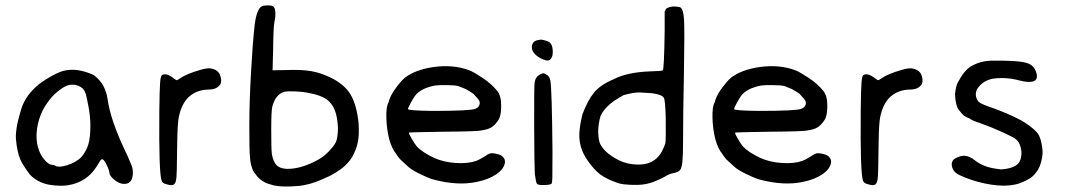

<svg xmlns="http://www.w3.org/2000/svg" viewBox="-20 -675 3896 702"><path d="M211.9 -416Q261.7 -428.7 323.2 -400.4Q346.7 -381.8 357.9 -360.8Q369.1 -339.8 373 -314.5Q383.8 -233.4 444.3 -109.4Q460 -74.2 462.9 -64.9Q465.8 -55.7 465.8 -43.9Q465.8 -21.5 456.5 -11.2Q447.3 -1 428.7 -2.9Q413.1 -4.9 396.5 -19Q379.9 -33.2 379.9 -43.9Q379.9 -49.8 373.5 -64.5Q367.2 -79.1 361.3 -86.9Q355.5 -94.7 351.1 -92.3Q346.7 -89.8 335.9 -70.3Q299.8 -9.8 230.5 2Q203.1 6.8 163.6 1Q124 -4.9 94.7 -31.2Q87.9 -37.1 73.2 -59.1Q58.6 -81.1 54.7 -90.8Q42 -121.1 38.1 -168Q37.1 -189.5 43 -220.7Q48.8 -247.1 55.7 -269.5Q68.4 -318.4 111.3 -357.4Q128.9 -374 161.1 -392.6Q193.4 -411.1 211.9 -416ZM266.6 -361.3Q247.1 -369.1 225.6 -362.3Q210 -356.4 188.5 -338.4Q167 -320.3 154.3 -300.8Q127 -263.7 117.7 -216.8Q108.4 -169.9 120.1 -132.8Q127 -109.4 142.1 -91.3Q157.2 -73.2 169.9 -72.3Q176.8 -72.3 181.6 -69.3Q194.3 -61.5 223.6 -70.3Q258.8 -81.1 278.3 -101.6Q295.9 -123 303.2 -147.9Q310.5 -172.9 310.5 -215.8Q310.5 -250 302.7 -290Q294.9 -330.1 292 -335.9Q286.1 -353.5 266.6 -361.3Z M713.9 -419.9Q738.3 -426.8 750 -424.8Q759.8 -423.8 768.6 -418.9Q777.3 -414.1 783.2 -404.3Q788.1 -392.6 788.6 -382.8Q789.1 -373 785.2 -366.2Q773.4 -348.6 746.1 -347.7Q698.2 -347.7 668 -318.4Q643.6 -293.9 633.8 -247.1Q628.9 -223.6 627.9 -151.4Q627 -29.3 624 -17.6Q621.1 -2 613.3 1Q605.5 3.9 586.9 -2Q574.2 -4.9 571.3 -13.7Q560.5 -38.1 562.5 -269.5Q563.5 -348.6 565.4 -373Q567.4 -397.5 572.3 -400.4Q587.9 -410.2 616.2 -387.7Q624 -381.8 626 -381.8Q628.9 -381.8 641.6 -390.6Q663.1 -405.3 713.9 -419.9Z M938.5 -652.3Q943.4 -655.3 960.9 -655.3Q976.6 -655.3 981.4 -649.4Q986.3 -643.6 986.8 -627.4Q987.3 -611.3 983.4 -594.7Q979.5 -579.1 978.5 -488.3L976.6 -418L1027.3 -418.9Q1083 -420.9 1117.2 -415Q1151.4 -409.2 1188.5 -391.6Q1240.2 -366.2 1262.2 -328.6Q1284.2 -291 1291 -225.6Q1293.9 -179.7 1288.1 -153.8Q1282.2 -127.9 1268.6 -102.5Q1252.9 -77.1 1231.9 -61Q1210.9 -44.9 1184.6 -31.2Q1155.3 -17.6 1131.8 -8.8Q1112.3 -2 1091.8 2Q1071.3 5.9 1040 6.8Q1003.9 7.8 981.4 2.9Q958 -2.9 947.3 -8.8Q930.7 -17.6 919.9 -30.8Q909.2 -43.9 904.3 -52.7Q900.4 -63.5 897.5 -74.2Q895.5 -81.1 893.6 -104.5Q891.6 -127.9 891.6 -215.8Q891.6 -299.8 897.5 -405.8Q903.3 -511.7 911.1 -584Q918.9 -644.5 938.5 -652.3ZM1109.4 -335Q1086.9 -339.8 1059.1 -340.8Q1031.2 -341.8 1021.5 -339.8Q988.3 -332 975.6 -285.2Q971.7 -269.5 971.7 -200.2Q971.7 -132.8 973.6 -115.7Q975.6 -98.6 982.4 -84Q989.3 -70.3 1000 -64.5Q1010.7 -58.6 1029.3 -57.6Q1074.2 -56.6 1129.9 -84Q1160.2 -98.6 1179.7 -119.1Q1201.2 -140.6 1208 -155.3Q1214.8 -169.9 1215.8 -207Q1213.9 -245.1 1205.1 -269.5Q1195.3 -296.9 1173.8 -312Q1152.3 -327.1 1109.4 -335Z M1563.5 -429.7Q1638.7 -440.4 1698.2 -417Q1710.9 -412.1 1743.7 -390.6Q1776.4 -369.1 1796.9 -343.8Q1812.5 -326.2 1812.5 -288.1Q1812.5 -247.1 1798.8 -231.4Q1787.1 -214.8 1774.4 -208Q1761.7 -201.2 1740.2 -198.2Q1727.5 -194.3 1602.5 -193.4Q1476.6 -191.4 1475.6 -190.4Q1473.6 -187.5 1484.9 -168.5Q1496.1 -149.4 1503.9 -139.6Q1525.4 -117.2 1567.4 -97.7Q1601.6 -82 1646.5 -79.1Q1691.4 -76.2 1721.7 -86.9Q1734.4 -91.8 1751 -102.5Q1764.6 -112.3 1773.4 -114.3Q1782.2 -116.2 1799.8 -111.3Q1813.5 -108.4 1820.3 -99.6Q1827.1 -91.8 1826.2 -81.1Q1823.2 -57.6 1794.9 -38.1Q1766.6 -18.6 1722.7 -9.8Q1653.3 4.9 1564.5 -18.6Q1544.9 -24.4 1515.1 -39.1Q1485.4 -53.7 1473.6 -64.5Q1463.9 -73.2 1450.2 -85.9Q1439.5 -94.7 1427.7 -113.3Q1413.1 -130.9 1403.3 -165Q1393.6 -203.1 1392.6 -244.6Q1391.6 -286.1 1400.4 -299.8Q1405.3 -321.3 1421.9 -345.7Q1444.3 -377 1460 -390.6Q1498 -419.9 1563.5 -429.7ZM1655.3 -360.4Q1644.5 -363.3 1615.2 -363.8Q1585.9 -364.3 1570.3 -362.3Q1516.6 -351.6 1497.1 -324.2Q1491.2 -316.4 1481.4 -298.3Q1471.7 -280.3 1471.7 -276.4Q1471.7 -270.5 1561.5 -269.5Q1699.2 -269.5 1717.8 -277.3Q1730.5 -282.2 1733.4 -293Q1736.3 -303.7 1727.5 -313.5Q1721.7 -320.3 1710.9 -332Q1697.3 -341.8 1682.6 -349.6Q1664.1 -357.4 1655.3 -360.4Z M1946.3 -528.3Q1955.1 -529.3 1957 -530.3Q1960.9 -530.3 1973.6 -526.9Q1986.3 -523.4 1990.2 -519.5Q2000 -511.7 2001 -489.3Q2002 -466.8 1992.2 -458Q1986.3 -452.1 1977.5 -454.1Q1956.1 -459 1939.5 -473.6Q1922.9 -488.3 1924.8 -506.3Q1926.8 -524.4 1946.3 -528.3ZM1957 -404.3Q1964.8 -407.2 1967.8 -407.2Q1970.7 -407.2 1977.5 -402.3Q1989.3 -396.5 1992.2 -380.9Q1995.1 -365.2 1997.1 -297.9Q1999 -234.4 2000 -122.1Q2000 -42 1999.5 -23.9Q1999 -5.9 1996.1 -2.9Q1991.2 1 1969.2 1.5Q1947.3 2 1943.4 -2.9Q1939.5 -6.8 1935.5 -38.1Q1933.6 -68.4 1933.1 -212.9Q1932.6 -357.4 1934.6 -372.1Q1936.5 -384.8 1941.4 -391.6Q1946.3 -398.4 1957 -404.3Z M2415 -642.6Q2433.6 -656.2 2466.8 -648.4Q2478.5 -642.6 2481 -603.5Q2483.4 -564.5 2480.5 -401.4Q2477.5 -262.7 2477.5 -164.1Q2477.5 -107.4 2475.1 -84.5Q2472.7 -61.5 2466.8 -53.7Q2460.9 -45.9 2442.4 -42Q2427.7 -40 2411.1 -29.3Q2395.5 -20.5 2369.1 -9.8Q2342.8 0 2312.5 1Q2252.9 2 2231.4 -8.8Q2210 -15.6 2186.5 -29.3Q2163.1 -43 2140.1 -72.3Q2117.2 -101.6 2108.4 -125Q2097.7 -152.3 2098.1 -182.1Q2098.6 -211.9 2109.4 -256.8Q2128.9 -308.6 2152.3 -336.9Q2175.8 -365.2 2224.6 -385.7Q2273.4 -411.1 2358.4 -414.1Q2398.4 -415 2403.3 -418Q2408.2 -420.9 2410.2 -564.5V-632.8ZM2365.2 -334Q2342.8 -335.9 2320.3 -336.9Q2297.9 -337.9 2259.8 -327.1Q2244.1 -318.4 2227.5 -307.6Q2189.5 -281.2 2175.8 -251Q2168 -225.6 2167 -195.3Q2168 -161.1 2174.8 -147.9Q2181.6 -134.8 2195.3 -121.1Q2213.9 -103.5 2243.2 -88.9Q2272.5 -74.2 2311.5 -73.2Q2338.9 -73.2 2354.5 -80.1Q2383.8 -91.8 2399.4 -120.1Q2410.2 -141.6 2412.6 -150.9Q2415 -160.2 2414.1 -246.1Q2412.1 -310.5 2407.2 -317.4Q2400.4 -329.1 2365.2 -334Z M2755.9 -429.7Q2831.1 -440.4 2890.6 -417Q2903.3 -412.1 2936 -390.6Q2968.8 -369.1 2989.3 -343.8Q3004.9 -326.2 3004.9 -288.1Q3004.9 -247.1 2991.2 -231.4Q2979.5 -214.8 2966.8 -208Q2954.1 -201.2 2932.6 -198.2Q2919.9 -194.3 2794.9 -193.4Q2668.9 -191.4 2668 -190.4Q2666 -187.5 2677.2 -168.5Q2688.5 -149.4 2696.3 -139.6Q2717.8 -117.2 2759.8 -97.7Q2793.9 -82 2838.9 -79.1Q2883.8 -76.2 2914.1 -86.9Q2926.8 -91.8 2943.4 -102.5Q2957 -112.3 2965.8 -114.3Q2974.6 -116.2 2992.2 -111.3Q3005.9 -108.4 3012.7 -99.6Q3019.5 -91.8 3018.6 -81.1Q3015.6 -57.6 2987.3 -38.1Q2959 -18.6 2915 -9.8Q2845.7 4.9 2756.8 -18.6Q2737.3 -24.4 2707.5 -39.1Q2677.7 -53.7 2666 -64.5Q2656.2 -73.2 2642.6 -85.9Q2631.8 -94.7 2620.1 -113.3Q2605.5 -130.9 2595.7 -165Q2585.9 -203.1 2585 -244.6Q2584 -286.1 2592.8 -299.8Q2597.7 -321.3 2614.3 -345.7Q2636.7 -377 2652.3 -390.6Q2690.4 -419.9 2755.9 -429.7ZM2847.7 -360.4Q2836.9 -363.3 2807.6 -363.8Q2778.3 -364.3 2762.7 -362.3Q2709 -351.6 2689.5 -324.2Q2683.6 -316.4 2673.8 -298.3Q2664.1 -280.3 2664.1 -276.4Q2664.1 -270.5 2753.9 -269.5Q2891.6 -269.5 2910.2 -277.3Q2922.9 -282.2 2925.8 -293Q2928.7 -303.7 2919.9 -313.5Q2914.1 -320.3 2903.3 -332Q2889.6 -341.8 2875 -349.6Q2856.4 -357.4 2847.7 -360.4Z M3278.3 -419.9Q3302.7 -426.8 3314.5 -424.8Q3324.2 -423.8 3333 -418.9Q3341.8 -414.1 3347.7 -404.3Q3352.5 -392.6 3353 -382.8Q3353.5 -373 3349.6 -366.2Q3337.9 -348.6 3310.5 -347.7Q3262.7 -347.7 3232.4 -318.4Q3208 -293.9 3198.2 -247.1Q3193.4 -223.6 3192.4 -151.4Q3191.4 -29.3 3188.5 -17.6Q3185.5 -2 3177.7 1Q3169.9 3.9 3151.4 -2Q3138.7 -4.9 3135.7 -13.7Q3125 -38.1 3127 -269.5Q3127.9 -348.6 3129.9 -373Q3131.8 -397.5 3136.7 -400.4Q3152.3 -410.2 3180.7 -387.7Q3188.5 -381.8 3190.4 -381.8Q3193.4 -381.8 3206.1 -390.6Q3227.5 -405.3 3278.3 -419.9Z M3582 -451.2Q3595.7 -454.1 3648.9 -453.1Q3702.1 -452.1 3723.6 -447.3Q3745.1 -443.4 3755.4 -433.1Q3765.6 -422.9 3770.5 -404.3Q3774.4 -382.8 3757.8 -377.4Q3741.2 -372.1 3707 -380.9Q3660.2 -393.6 3612.3 -387.7Q3578.1 -381.8 3558.6 -357.4Q3548.8 -346.7 3547.9 -332.5Q3546.9 -318.4 3556.6 -304.7Q3562.5 -296.9 3592.8 -286.1Q3643.6 -268.6 3682.1 -250.5Q3720.7 -232.4 3734.4 -221.7Q3757.8 -206.1 3772.5 -189.5Q3781.2 -178.7 3786.1 -159.2Q3792 -135.7 3792 -114.3Q3789.1 -79.1 3775.4 -54.7Q3761.7 -33.2 3747.1 -23.9Q3732.4 -14.6 3717.8 -8.8Q3693.4 2.9 3651.4 3.9Q3607.4 3.9 3553.7 -10.7Q3532.2 -16.6 3508.8 -25.9Q3485.4 -35.2 3477.5 -41Q3465.8 -48.8 3461.4 -63.5Q3457 -78.1 3463.9 -87.9Q3466.8 -93.8 3480 -99.6Q3493.2 -105.5 3502.9 -105.5Q3525.4 -105.5 3546.9 -86.9Q3562.5 -75.2 3583 -67.4Q3603.5 -59.6 3639.6 -55.7Q3653.3 -55.7 3670.4 -60.1Q3687.5 -64.5 3698.7 -73.2Q3710 -82 3713.4 -101.1Q3716.8 -120.1 3710.9 -139.6Q3706.1 -156.2 3694.3 -166Q3686.5 -172.9 3645 -191.9Q3603.5 -210.9 3561.5 -225.6Q3531.2 -235.4 3526.4 -241.2Q3512.7 -246.1 3504.9 -252Q3497.1 -257.8 3487.3 -271.5Q3473.6 -286.1 3471.7 -331.1Q3475.6 -363.3 3482.4 -374Q3504.9 -417 3528.8 -431.6Q3552.7 -446.3 3582 -451.2Z"/></svg>

Font: JasonHandwriting4
Style: Regular
Weight: 400
Version: Version 1.01.21